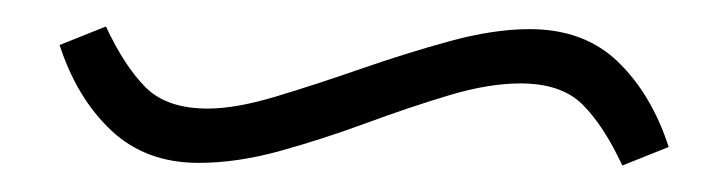

<svg xmlns="http://www.w3.org/2000/svg" viewBox="-20 -393 550 145"><path d="M380 -371Q421 -371 446.5 -346.5Q472 -322 485 -282L450 -268Q436 -298 420 -314Q404 -330 373 -330Q349 -330 319 -321Q289 -312 256.5 -300Q224 -288 191.5 -279Q159 -270 130 -270Q90 -270 64 -294.5Q38 -319 25 -359L60 -373Q74 -343 90 -327Q106 -311 137 -311Q158 -311 188 -320Q218 -329 252.5 -341Q287 -353 320 -362Q353 -371 380 -371Z"/></svg>

Font: Brygada 1918 SemiBold
Style: Regular
Weight: 600
Designer: Mateusz Machalski | Borys Kosmynka | Przemek Hoffer
Foundry: NIEPODLEGLA 2018
Version: Version 3.006